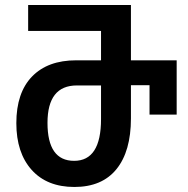

<svg xmlns="http://www.w3.org/2000/svg" viewBox="-20 -734 747 764"><path d="M276 10Q386 10 443.5 -61Q501 -132 501 -263V-395H575V-278H683V-494H501V-714H92V-611H382V-494H283Q170 -494 107.5 -429.5Q45 -365 45 -244Q45 -126 106 -58Q167 10 276 10ZM275 -94Q169 -94 169 -245Q169 -394 286 -394H382V-260Q382 -94 275 -94Z"/></svg>

Font: Noto Sans Georgian Condensed Semi
Style: Regular
Weight: 600
Width: 3
Designer: Monotype Design Team
Foundry: Monotype Imaging Inc.
Version: Version 1.901